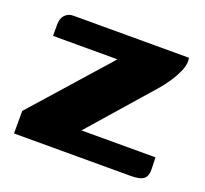

<svg xmlns="http://www.w3.org/2000/svg" viewBox="-80 -492 625 585"><g transform="rotate(20 232.5 -199.5)"><path d="M208 -79H448L449 -47Q451 -20 439 -10Q427 0 398 0H18V-73L237 -320H28V-357Q28 -377 38.5 -388Q49 -399 65 -399H440Q444 -382 435.5 -360.5Q427 -339 413 -318Q399 -297 385 -281Z"/></g></svg>

Font: r_Genos
Style: Bold
Weight: 700
Designer: Robert E. Leuschke
Foundry: Robert E. Leuschke
Version: Version 2.000;June 29, 2024;FontCreator 14.0.0.2814 32-bit